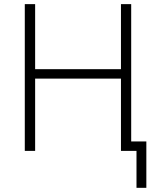

<svg xmlns="http://www.w3.org/2000/svg" viewBox="-20 -734 764 934"><path d="M644 179.7V0H568.4V-351.6H150.9V0H100.6V-713.9H150.9V-397.5H568.4V-713.9H618.2V-45.9H691.9V179.7Z"/></svg>

Font: Open Sans Light
Style: Regular
Weight: 300
Designer: Monotype Design Team
Foundry: Monotype Imaging Inc.
Version: Version 3.000; ttfautohint (v1.8.4)